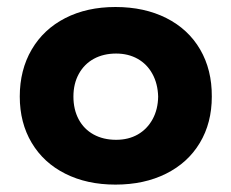

<svg xmlns="http://www.w3.org/2000/svg" viewBox="-20 -507 651 540"><path d="M304.7 12.2Q224.5 12.2 163.6 -18.5Q102.6 -49.1 69.1 -105.4Q35.6 -161.6 35.6 -235.5Q35.6 -310.3 69.1 -367.6Q102.5 -424.8 163.5 -456.1Q224.5 -487.3 304.7 -487.3Q386.2 -487.3 448 -456.1Q509.8 -424.8 543 -367.7Q576.2 -310.5 575.7 -235.4Q575.7 -161.1 542 -105.1Q508.4 -49.1 447 -18.5Q385.6 12.2 304.7 12.2ZM306.6 -113.8Q341.3 -113.8 367.6 -128.8Q393.9 -143.9 409.1 -171.6Q424.3 -199.2 424.8 -235.4Q423.8 -271.5 408.7 -299.1Q393.6 -326.7 367.1 -341.6Q340.6 -356.4 306.6 -356.4Q271.1 -356.4 243.9 -341.6Q216.8 -326.7 201.7 -299.2Q186.5 -271.6 186.5 -235.4Q186.5 -199.2 201.2 -171.5Q215.9 -143.9 243.2 -128.8Q270.5 -113.8 306.6 -113.8Z"/></svg>

Font: DavidDev Light
Style: Regular
Weight: 300
Designer: David.dev
Foundry: David.dev
Version: Version 1.001;FEAKit 1.0